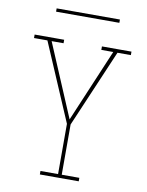

<svg xmlns="http://www.w3.org/2000/svg" viewBox="-96 -962 792 1031"><g transform="rotate(10 300.0 -447.0)"><path d="M406 0H194V-19H290V-293L109 -716H36V-735H197V-716H132L300 -319L468 -716H403V-735H564V-716H491L310 -293V-19H406ZM128 -876V-894H473V-876Z"/></g></svg>

Font: Iosevka HT Thin Extended
Style: Regular
Weight: 100
Width: 7
Monospace: yes
Designer: Belleve Invis
Foundry: Belleve Invis
Version: Version 32.3.0; ttfautohint (v1.8.4)